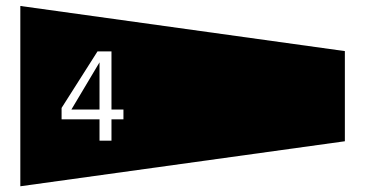

<svg xmlns="http://www.w3.org/2000/svg" viewBox="-20 -716 1236 650"><path d="M1147.5 -543V-237.8L48.8 -85.4V-695.8ZM316.9 -504.9V-345.2H221.7ZM310.1 -542 188.5 -350.6V-312H316.9V-239.7H357.4V-312H397.9V-345.2H357.4V-542Z"/></svg>

Font: BabelStone Maritime
Style: Regular
Weight: 400
Designer: Andrew West
Foundry: BabelStone
Version: Version 0.001;February 23, 2018